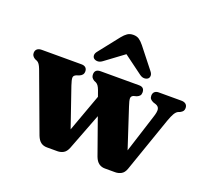

<svg xmlns="http://www.w3.org/2000/svg" viewBox="-123 -869 1110 1025"><g transform="rotate(20 432.0 -356.0)"><path d="M299 5.5H239.5Q219 5.5 204.8 -5Q190.5 -15.5 181 -39.5L57 -374Q51 -389.5 45.2 -397.8Q39.5 -406 32.5 -410L18.5 -416Q9 -422 4.8 -428.8Q0.5 -435.5 0.5 -444.5Q0.5 -459 9.8 -466.8Q19 -474.5 35.5 -474.5H261Q277 -474.5 285.2 -466.8Q293.5 -459 293.5 -445.5Q293.5 -434 287.5 -426.5Q281.5 -419 270 -414.5L256.5 -410Q240.5 -404 239.8 -392Q239 -380 249.5 -349L343 -77.5L300 -58L417 -379.5L474 -338.5L357.5 -35Q348 -11.5 332.5 -3Q317 5.5 299 5.5ZM627 5.5H568.5Q549 5.5 534.2 -5.2Q519.5 -16 510.5 -39.5L391 -375.5Q385.5 -390 379.8 -398Q374 -406 366.5 -410L355 -415Q345 -421.5 341 -428.2Q337 -435 337 -445Q337 -474.5 370 -474.5H588.5Q619 -474.5 619 -444.5Q619 -433 613.5 -426.2Q608 -419.5 597 -415L580 -410.5Q566.5 -405 566.5 -392.2Q566.5 -379.5 576.5 -350L666 -77L627.5 -57.5L718 -341.5Q729 -374 726 -389Q723 -404 706 -410L691.5 -414.5Q680 -419.5 674.2 -426.5Q668.5 -433.5 668.5 -444.5Q668.5 -459 677 -466.8Q685.5 -474.5 700 -474.5H828.5Q845 -474.5 854.2 -466.8Q863.5 -459 863.5 -444.5Q863.5 -435 859.2 -428.2Q855 -421.5 842.5 -415L832 -411Q821.5 -405.5 812.8 -390.5Q804 -375.5 794.5 -348.5L685.5 -35Q677 -11.5 661 -3Q645 5.5 627 5.5ZM507 -636H429.5L574.5 -529Q588 -519 600.8 -519Q613.5 -519 622 -526Q629 -532 629.2 -543.2Q629.5 -554.5 618.5 -567.5L529 -681Q515 -698.5 501.5 -707.8Q488 -717 468.5 -717Q449 -717 435.2 -707.8Q421.5 -698.5 407.5 -681L318 -567.5Q307 -554.5 307.2 -543.2Q307.5 -532 314.5 -526Q323 -519 336 -519Q349 -519 362.5 -529Z"/></g></svg>

Font: Fraunces 28pt Soft Wonky
Style: Bold
Weight: 700
Version: Version 1.000;[b76b70a41]